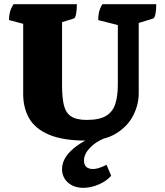

<svg xmlns="http://www.w3.org/2000/svg" viewBox="-20 -661 790 919"><path d="M394 12Q282 12 215.5 -16Q149 -44 120 -94Q91 -144 91 -211V-547L23 -565Q23 -585 27.5 -603Q32 -621 45 -641H348Q348 -612 344 -593Q340 -574 332 -572L277 -555V-254Q277 -196 285.5 -159Q294 -122 319.5 -104.5Q345 -87 395 -87Q456 -87 488 -106.5Q520 -126 532 -164Q544 -202 544 -256V-541L450 -565Q450 -585 454 -603Q458 -621 470 -641H728Q728 -613 724 -593.5Q720 -574 712 -572L644 -551V-214Q644 -160 617.5 -108Q591 -56 535.5 -22Q480 12 394 12ZM379 238Q334 238 305.5 213Q277 188 277 148Q277 101 322 58.5Q367 16 453 -18L482 0Q437 18 409.5 47.5Q382 77 382 107Q382 148 426 148Q450 148 490 128L512 180Q491 205 453.5 221.5Q416 238 379 238Z"/></svg>

Font: Petrona Black
Style: Regular
Weight: 900
Designer: Ringo R. Seeber
Foundry: Ringo R. Seeber
Version: Version 2.001; ttfautohint (v1.8.3)